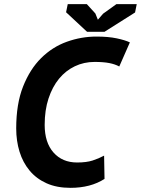

<svg xmlns="http://www.w3.org/2000/svg" viewBox="-20 -890 678 924"><path d="M483 -29Q416 14 319 14Q253 14 204 -8Q155 -30 122.5 -69Q90 -108 74 -160Q58 -212 58 -272Q58 -390 91 -473.5Q124 -557 178 -610.5Q232 -664 301.5 -689Q371 -714 444 -714Q501 -714 541.5 -705.5Q582 -697 605 -686L554 -570Q534 -581 506 -586.5Q478 -592 435 -592Q384 -592 340 -571Q296 -550 264 -511Q232 -472 213.5 -416Q195 -360 195 -289Q195 -204 237.5 -156Q280 -108 351 -108Q396 -108 425.5 -117.5Q455 -127 481 -141ZM483 -737H399L298 -831L306 -870H398L439 -825L451 -795L476 -824L540 -870H638L630 -830Z"/></svg>

Font: PT Sans
Style: Bold Italic
Weight: 700
Italic angle: -12°
Designer: A.Korolkova, O.Umpeleva, V.Yefimov
Foundry: ParaType Ltd
Version: Version 2.003W OFL